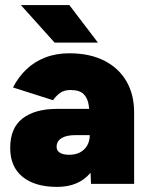

<svg xmlns="http://www.w3.org/2000/svg" viewBox="-20 -721 586 753"><path d="M337 0 332 -115V-245Q332 -280 328 -308Q324 -336 308 -352Q292 -368 256 -368Q231 -368 215 -356Q199 -344 188 -328L31 -378Q52 -419 83.5 -449Q115 -479 157.5 -495.5Q200 -512 252 -512Q332 -512 389 -483Q446 -454 476 -402Q506 -350 506 -281V0ZM204 12Q117 12 68.5 -27.5Q20 -67 20 -141Q20 -219 68.5 -256.5Q117 -294 204 -294H351V-191H275Q240 -191 221 -179Q202 -167 202 -145Q202 -130 215 -122Q228 -114 251 -114Q276 -114 294 -123.5Q312 -133 322 -150.5Q332 -168 332 -191H379Q379 -94 333 -41Q287 12 204 12ZM194 -554 62 -701H252L364 -554Z"/></svg>

Font: Figtree Black
Style: Regular
Weight: 900
Designer: Erik Kennedy
Foundry: Erik Kennedy
Version: Version 2.001;gftools[0.9.30]